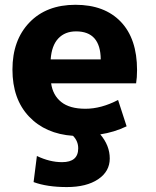

<svg xmlns="http://www.w3.org/2000/svg" viewBox="-20 -550 640 790"><path d="M543.9 -261.7Q543.9 -230.5 540 -207H190.4Q197.3 -158.2 231.9 -130.4Q266.6 -102.5 331.5 -102.5Q396.5 -102.5 465.8 -138.7L501 -30.3Q450.2 -5.9 392.6 2.9Q431.6 48.8 431.6 102.1Q431.6 155.3 383.8 187.5Q335.9 219.7 254.9 219.7Q173.8 219.7 118.2 199.2L131.8 91.8Q184.6 117.2 235.4 117.2Q301.8 117.2 301.8 60.5Q301.8 30.3 280.3 8.8Q167 1 99.1 -70.8Q31.2 -142.6 31.2 -263.7Q31.2 -384.8 101.1 -457.5Q170.9 -530.3 290.5 -530.3Q410.2 -530.3 477.1 -460.4Q543.9 -390.6 543.9 -261.7ZM188.5 -305.7H394.5Q393.6 -420.9 293 -420.9Q247.1 -420.9 219.7 -391.6Q192.4 -362.3 188.5 -305.7Z"/></svg>

Font: GenEi M Gothic v2 Heavy
Style: Regular
Weight: 800
Version: Version 2.0